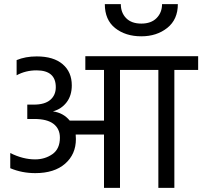

<svg xmlns="http://www.w3.org/2000/svg" viewBox="-20 -916 986 936"><path d="M770 -896H847Q847 -821 795.5 -780Q744 -739 669 -739Q592 -739 541.5 -779Q491 -819 491 -896H569Q569 -854 595 -827.5Q621 -801 669 -801Q717 -801 743.5 -828Q770 -855 770 -896ZM946 -642V-575H830V0H752V-575H565V0H487V-260H349Q350 -253 350 -238Q350 -164 297.5 -118Q245 -72 152 -72Q87 -72 30 -96V-170Q92 -139 151 -139Q199 -139 235.5 -164.5Q272 -190 272 -245Q272 -288 241 -312Q210 -336 147 -336H113V-406H145Q198 -406 225 -429Q252 -452 252 -491Q252 -573 158 -573Q105 -573 61 -549V-623Q104 -641 159 -641Q241 -641 285.5 -603Q330 -565 330 -500Q330 -450 304.5 -417Q279 -384 238 -373Q289 -366 320 -328H487V-575H396V-642Z"/></svg>

Font: Hind
Style: Regular
Weight: 400
Designer: Manushi Parikh, Satya Rajpurohit
Foundry: Indian Type Foundry
Version: Version 2.000;PS 1.0;hotconv 1.0.79;makeotf.lib2.5.61930